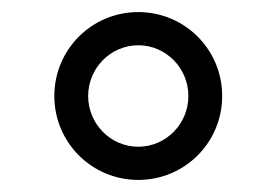

<svg xmlns="http://www.w3.org/2000/svg" viewBox="-20 -730 458 318"><path d="M70 -571C70 -494 132 -432 209 -432C286 -432 348 -494 348 -571C348 -648 286 -710 209 -710C132 -710 70 -648 70 -571ZM126 -571C126 -617 163 -655 209 -655C255 -655 292 -617 292 -571C292 -525 255 -487 209 -487C163 -487 126 -525 126 -571Z"/></svg>

Font: Abel
Style: Regular
Weight: 400
Designer: Matthew Desmond
Foundry: Matthew Desmond
Version: Version 1.002